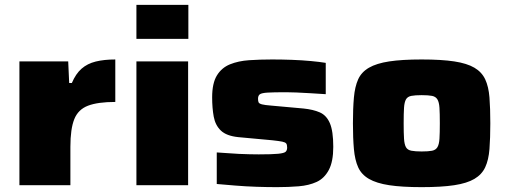

<svg xmlns="http://www.w3.org/2000/svg" viewBox="-20 -763 2083 791"><path d="M60 0V-510H261L265 -421H276Q292 -459 316 -480Q340 -501 374.5 -509.5Q409 -518 455 -518V-343Q383 -343 342.5 -327.5Q302 -312 286 -272Q270 -232 270 -158V0Z M542 -603V-743H756V-603ZM542 0V-510H755V0Z M1121 8Q1081 8 1036.5 6.5Q992 5 949.5 1.5Q907 -2 873 -5V-135Q895 -134 918 -132Q941 -130 964.5 -129Q988 -128 1008.5 -127.5Q1029 -127 1046 -127Q1101 -127 1126 -129.5Q1151 -132 1157 -138Q1163 -144 1163 -155Q1163 -167 1159 -172Q1155 -177 1142.5 -179.5Q1130 -182 1103 -185L962 -198Q913 -203 890 -225Q867 -247 860.5 -282.5Q854 -318 854 -362Q854 -420 873.5 -452Q893 -484 927.5 -498Q962 -512 1006.5 -515Q1051 -518 1101 -518Q1140 -518 1182 -516.5Q1224 -515 1261 -511.5Q1298 -508 1322 -504V-375Q1290 -377 1258 -379Q1226 -381 1200.5 -382Q1175 -383 1159 -383Q1107 -383 1082.5 -381.5Q1058 -380 1050.5 -374.5Q1043 -369 1043 -356Q1043 -346 1045.5 -341Q1048 -336 1059.5 -333Q1071 -330 1097 -328L1230 -316Q1270 -312 1297.5 -300Q1325 -288 1339 -255.5Q1353 -223 1353 -158Q1353 -97 1334.5 -62.5Q1316 -28 1284.5 -13.5Q1253 1 1210.5 4.5Q1168 8 1121 8Z M1717 8Q1636 8 1583.5 0Q1531 -8 1500 -26Q1469 -44 1455.5 -74Q1442 -104 1438 -149Q1434 -194 1434 -255Q1434 -316 1438 -361Q1442 -406 1455.5 -436Q1469 -466 1500 -484Q1531 -502 1583.5 -510Q1636 -518 1717 -518Q1799 -518 1851.5 -510Q1904 -502 1934.5 -484Q1965 -466 1979 -436Q1993 -406 1996.5 -361.5Q2000 -317 2000 -255Q2000 -194 1996.5 -149Q1993 -104 1979 -74Q1965 -44 1934.5 -26Q1904 -8 1851.5 0Q1799 8 1717 8ZM1717 -139Q1745 -139 1760 -142Q1775 -145 1782 -156.5Q1789 -168 1790.5 -191.5Q1792 -215 1792 -255Q1792 -296 1790.5 -319Q1789 -342 1782 -353.5Q1775 -365 1760 -368Q1745 -371 1717 -371Q1690 -371 1674.5 -368Q1659 -365 1652.5 -353.5Q1646 -342 1644.5 -319Q1643 -296 1643 -255Q1643 -215 1644.5 -191.5Q1646 -168 1652.5 -156.5Q1659 -145 1675 -142Q1691 -139 1717 -139Z"/></svg>

Font: Saira Expanded ExtraBold
Style: Regular
Weight: 800
Width: 7
Designer: Hector Gatti with collaboration of the Omnibus-Type team
Foundry: Omnibus-Type
Version: Version 1.101